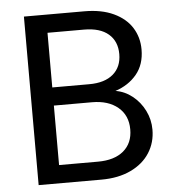

<svg xmlns="http://www.w3.org/2000/svg" viewBox="-51 -744 715 791"><g transform="rotate(-5 306.5 -348.5)"><path d="M564 -187Q564 -134 537 -91.5Q510 -49 458.5 -24.5Q407 0 337 0H77V-697H327Q398 -697 448 -673.5Q498 -650 523 -610Q548 -570 548 -520Q548 -458 514.5 -417.5Q481 -377 426 -359Q464 -353 495.5 -328Q527 -303 545.5 -266Q564 -229 564 -187ZM168 -396H321Q385 -396 420 -426Q455 -456 455 -509Q455 -562 420 -592Q385 -622 319 -622H168ZM473 -196Q473 -254 433 -287.5Q393 -321 326 -321H168V-75H329Q397 -75 435 -107Q473 -139 473 -196Z"/></g></svg>

Font: Poppins A&M
Style: Regular-A&M
Weight: 400
Designer: Ninad Kale (Devanagari), Jonny Pinhorn (Latin)
Foundry: Indian Type Foundry
Version: 4.004